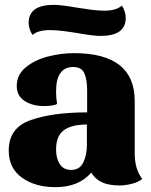

<svg xmlns="http://www.w3.org/2000/svg" viewBox="-20 -749 621 791"><path d="M208 22Q125 22 70.5 -17Q16 -56 16 -129Q16 -223 107 -254.5Q198 -286 339 -286V-376Q339 -421 327.5 -447Q316 -473 282 -473Q211 -473 211 -373Q211 -345 215 -321Q208 -316 191.5 -314Q175 -312 162 -312Q114 -312 81.5 -333Q49 -354 49 -395Q49 -441 86 -471.5Q123 -502 177 -516Q231 -530 285 -530Q535 -530 535 -333V-117Q535 -52 566 -12Q551 1 524 8Q497 15 473 15Q428 15 400 2Q372 -11 356 -38Q305 22 208 22ZM338 -153V-236Q275 -236 243 -212.5Q211 -189 211 -133Q211 -96 226.5 -72.5Q242 -49 274 -49Q308 -49 323 -79.5Q338 -110 338 -153ZM498 -675Q498 -601 394 -601Q365 -601 303 -612Q274 -617 242.5 -621Q211 -625 187 -625Q136 -625 114 -605Q107 -615 102.5 -629Q98 -643 98 -655Q98 -729 202 -729Q230 -729 294 -718Q324 -713 355.5 -709Q387 -705 410 -705Q459 -705 482 -726Q498 -701 498 -675Z"/></svg>

Font: Sansita ExtraBold
Style: Regular
Weight: 800
Designer: Pablo Cosgaya
Foundry: Omnibus-Type
Version: Version 1.006